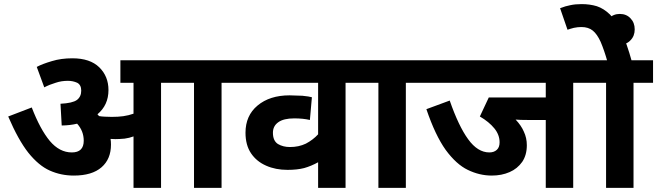

<svg xmlns="http://www.w3.org/2000/svg" viewBox="-20 -916 3204 936"><path d="M521 -210.9Q521 -140.6 475.1 -100.6Q428.7 -60.1 339.8 -60.1Q277.3 -60.1 222.7 -84.5Q168.9 -108.4 118.2 -171.4Q69.3 -233.4 20 -348.1L134.8 -392.1Q175.8 -285.6 222.7 -229Q270 -172.9 330.1 -172.9Q388.2 -172.9 388.2 -230Q388.2 -277.3 356 -313Q321.3 -304.7 280.8 -304.2L274.9 -410.2Q333.5 -413.1 355 -428.7Q376 -444.8 376 -474.1Q376 -502.4 356 -512.7Q335 -522 311 -522Q279.3 -522 252 -512.7Q222.2 -503.9 195.8 -490.2L159.2 -589.8Q186.5 -604.5 233.4 -618.2Q277.8 -631.8 333 -631.8Q418.9 -631.8 463.9 -587.9Q508.8 -543.9 508.8 -477.1Q508.8 -403.8 455.1 -358.9Q457.5 -355.5 462.9 -350.1Q476.1 -347.7 491.2 -347.2Q510.7 -346.2 524.9 -346.2Q556.6 -346.2 581.1 -349.6Q607.9 -353.5 630.9 -361.8V-512.2H566.9V-622.1H1153.8V-512.2H1060.1V0H925.8V-512.2H765.1V0H630.9V-251Q610.4 -243.2 587.4 -240.2Q562 -237.8 542 -237.8Q534.7 -237.8 519 -238.8Q521 -226.6 521 -210.9Z M1759.8 -512.2H1664.6V0H1530.8V-125Q1497.1 -106.4 1462.9 -96.7Q1428.7 -87.9 1381.8 -87.9Q1323.2 -87.9 1277.3 -108.4Q1230.5 -128.9 1203.6 -168.9Q1176.8 -209 1176.8 -269Q1176.8 -352.5 1235.4 -401.4Q1294.9 -451.2 1391.6 -451.2Q1414.1 -451.2 1454.1 -449.2Q1488.3 -445.8 1500.5 -441.9L1490.7 -331.1Q1457.5 -338.9 1414.6 -338.9Q1362.8 -338.9 1336.9 -320.3Q1310.5 -301.8 1310.5 -269Q1310.5 -229.5 1335 -213.9Q1359.9 -199.2 1393.6 -199.2Q1436.5 -199.2 1471.2 -215.8Q1506.3 -234.4 1530.8 -261.2V-512.2H1139.6V-622.1H1759.8Z M1958.5 -512.2V0H1824.7V-512.2H1744.6V-622.1H2053.7V-512.2Z M2774.4 -512.2V0H2640.6V-331.1H2554.7Q2512.7 -331.1 2493.7 -333Q2521 -304.2 2533.7 -274.4Q2548.3 -243.7 2548.3 -208Q2548.3 -160.2 2525.9 -127Q2502 -93.3 2464.4 -77.1Q2425.8 -60.1 2377.4 -60.1Q2317.4 -60.1 2260.3 -87.9Q2204.6 -114.7 2152.8 -185.1Q2102.1 -255.9 2058.6 -383.8L2172.4 -425.8Q2215.8 -300.8 2262.2 -237.3Q2308.6 -172.9 2365.7 -172.9Q2388.2 -172.9 2401.9 -185.5Q2415.5 -197.8 2415.5 -222.2Q2415.5 -258.8 2390.1 -290Q2363.8 -322.3 2319.3 -348.1L2362.8 -440.9H2640.6V-512.2H2038.6V-622.1H2869.6V-512.2Z M3068.4 -512.2V0H2934.6V-512.2H2854.5V-622.1H3163.6V-512.2ZM2941.4 -615.2Q2925.8 -670.4 2908.2 -711.9Q2891.1 -749.5 2870.1 -766.6Q2848.6 -784.2 2814.5 -784.2Q2796.4 -784.2 2777.8 -780.3Q2758.8 -775.4 2746.6 -771L2710.4 -876Q2737.8 -886.7 2759.8 -890.6Q2784.2 -896 2815.4 -896Q2855.5 -896 2889.6 -885.7Q2923.3 -874.5 2953.1 -845.7Q2981.9 -817.4 3008.8 -761.7Q3035.2 -707 3060.5 -615.2Z M2927.2 -772.9Q2927.2 -805.2 2948.7 -826.7Q2970.2 -848.1 3001.5 -848.1Q3033.7 -848.1 3053.7 -826.7Q3074.2 -805.7 3074.2 -772.9Q3074.2 -740.2 3053.7 -719.7Q3033.7 -698.2 3001.5 -698.2Q2970.2 -698.2 2949.2 -719.7Q2927.2 -740.2 2927.2 -772.9Z"/></svg>

Font: Droid Sans Thai
Style: Bold
Weight: 700
Designer: Steve Matteson
Foundry: Ascender Corporation
Version: Version 1.00